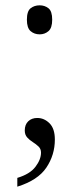

<svg xmlns="http://www.w3.org/2000/svg" viewBox="-20 -547 298 721"><path d="M129 -418Q109 -418 95 -430Q81 -442 81 -473Q81 -505 95 -516Q109 -527 129 -527Q148 -527 162 -516Q176 -505 176 -473Q176 -442 162 -430Q148 -418 129 -418ZM45 121Q92 107 113 79.5Q134 52 134 26Q134 12 124.5 3Q115 -6 103 -13.5Q91 -21 82 -31Q73 -41 73 -57Q73 -79 86 -91.5Q99 -104 120 -104Q146 -104 166 -84Q186 -64 186 -23Q186 35 154 82.5Q122 130 45 154Z"/></svg>

Font: Noto Serif Myanmar Light
Style: Regular
Weight: 300
Designer: Ben Mitchell and the Monotype Design Team
Foundry: Monotype Imaging Inc.
Version: Version 2.106; ttfautohint (v1.8.4.7-5d5b)